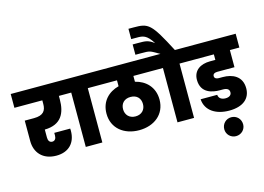

<svg xmlns="http://www.w3.org/2000/svg" viewBox="-175 -1398 2766 2014"><g transform="rotate(-15 1207.5 -391.0)"><path d="M-14 -590H289V-551C289 -480 261 -432 156 -432H56V-209C56 -87 134 9 283 9C419 9 496 -75 496 -204C496 -208 496 -217 495 -228H322V-198C322 -167 307 -144 279 -144C248 -144 235 -169 235 -200V-287C419 -290 469 -409 469 -551V-590H543V-740H-14Z M603 0H783V-590H870V-740H515V-590H603Z M1191 -174C1124 -174 1083 -219 1083 -280C1083 -343 1124 -385 1191 -385C1259 -385 1299 -343 1299 -280C1299 -219 1259 -174 1191 -174ZM1191 -24C1354 -24 1479 -120 1479 -280C1479 -417 1389 -501 1278 -527V-590H1539V-740H842V-590H1100V-526C991 -497 903 -417 903 -280C903 -120 1028 -24 1191 -24Z M1779 0V-590H1866V-740H1769C1600 -1065 1573 -1081 1412 -1081H1356V-969H1417C1480 -969 1524 -967 1588 -863C1525 -910 1500 -911 1409 -911H1356V-799H1413C1520 -799 1508 -799 1612 -740H1511V-590H1599V0Z M1838 -590H2152V-530H2094C1992 -530 1911 -481 1911 -377C1911 -230 2041 -210 2113 -210H2147C2194 -210 2217 -194 2217 -161C2217 -130 2191 -113 2152 -113C2116 -113 2079 -128 2076 -171H1896C1904 -44 2015 22 2157 22C2306 22 2388 -47 2388 -159C2388 -292 2284 -336 2180 -336H2136C2111 -336 2091 -346 2091 -370C2091 -395 2113 -404 2140 -404H2326V-590H2429V-740H1838Z M2156 299C2214 299 2259 254 2259 198C2259 139 2215 94 2156 94C2099 94 2054 139 2054 198C2054 254 2099 299 2156 299Z"/></g></svg>

Font: SVN-Poppins ExtraBold
Style: Regular
Weight: 800
Designer: Ninad Kale (Devanagari), Jonny Pinhorn (Latin)
Foundry: Indian Type Foundry
Version: Version 3.002 2017; ttfautohint (v1.8.3)